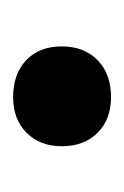

<svg xmlns="http://www.w3.org/2000/svg" viewBox="33 -220 193 300"><g transform="rotate(90 130.0 -69.5)"><path d="M52 -69Q52 -104 73.5 -125Q95 -146 131 -146Q166 -146 187 -125Q208 -104 208 -69Q208 -35 187 -14Q166 7 131 7Q95 7 73.5 -13.5Q52 -34 52 -69Z"/></g></svg>

Font: Ysabeau SC
Style: Bold
Weight: 700
Designer: Christian Thalmann (Catharsis Fonts)
Version: Version 0.003